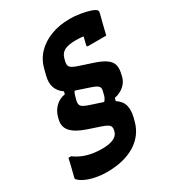

<svg xmlns="http://www.w3.org/2000/svg" viewBox="-281 -850 1121 1230"><g transform="rotate(-30 279.5 -235.0)"><path d="M192 105Q300 105 315 49L317 41Q322 21 313.5 7.5Q305 -6 258 -22L171 -51Q94 -77 63 -112.5Q32 -148 45 -198L49 -214Q60 -255 89.5 -283Q119 -311 159 -317L164 -336Q91 -386 115 -479L126 -523Q141 -584 182.5 -628Q224 -672 287 -696Q350 -720 427 -720Q465 -720 504.5 -713.5Q544 -707 574 -697Q604 -687 612 -676Q616 -670 614 -657Q604 -620 595 -583.5Q586 -547 577 -510H443Q432 -510 435 -521Q438 -535 441.5 -549.5Q445 -564 449 -578Q426 -582 396 -582Q337 -582 308.5 -567Q280 -552 271 -516L267 -500Q260 -473 270.5 -459Q281 -445 327 -430L415 -401Q471 -383 500.5 -363Q530 -343 538.5 -317Q547 -291 538 -252L534 -234Q526 -197 496.5 -171Q467 -145 425 -137L420 -116Q461 -89 469.5 -52Q478 -15 467 30L461 53Q438 147 355.5 198.5Q273 250 145 250Q102 250 61 241.5Q20 233 -10.5 218.5Q-41 204 -55 186Q-57 182 -56 178Q-47 143 -39.5 112.5Q-32 82 -24 47H-4Q73 105 192 105ZM351 -149 353 -148Q368 -165 373 -183L380 -211Q384 -225 382 -235Q380 -245 366.5 -254.5Q353 -264 321 -274L234 -303Q230 -304 225 -306Q215 -292 211 -273L204 -248Q197 -221 207 -207Q217 -193 263 -178Z"/></g></svg>

Font: Recursive Mn Lnr St XBd
Style: Italic
Weight: 800
Italic angle: -15°
Monospace: yes
Version: Version 1.079;hotconv 1.0.112;makeotfexe 2.5.65598; ttfautoh